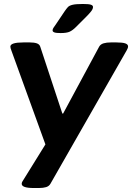

<svg xmlns="http://www.w3.org/2000/svg" viewBox="-20 -738 663 964"><path d="M150 206Q89 206 89 185Q89 180 91.5 175Q94 170 97 166L208 -13L38 -482Q32 -497 32 -504Q32 -525 98 -525H129Q151 -525 164.5 -520.5Q178 -516 182 -504L293 -168H297L478 -504Q485 -516 500 -520.5Q515 -525 537 -525H564Q596 -525 609.5 -520Q623 -515 623 -505Q623 -497 616 -485L233 185Q226 197 211.5 201.5Q197 206 175 206ZM284 -572Q261 -572 252.5 -575.5Q244 -579 244 -585Q244 -592 248.5 -598.5Q253 -605 260 -615L305 -682Q314 -695 321 -702.5Q328 -710 344.5 -714Q361 -718 396 -718Q425 -718 436 -714.5Q447 -711 447 -703Q447 -693 437.5 -681Q428 -669 414 -655L361 -602Q345 -586 330 -579Q315 -572 284 -572Z"/></svg>

Font: Asap Expanded Expanded Regular
Style: Bold Italic
Weight: 700
Width: 7
Italic angle: -6°
Designer: Pablo Cosgaya
Foundry: Omnibus-Type
Version: Version 3.001; ttfautohint (v1.8.4.7-5d5b)